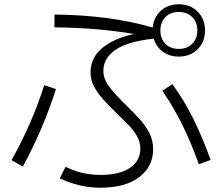

<svg xmlns="http://www.w3.org/2000/svg" viewBox="-20 -829 1040 899"><path d="M260 6 287 -48Q327 -28 367.5 -19Q408 -10 451 -10Q540 -10 588.5 -43Q637 -76 637 -132Q637 -164 621.5 -191.5Q606 -219 580 -245.5Q554 -272 524 -301Q492 -332 465 -361.5Q438 -391 421 -422.5Q404 -454 404 -490Q404 -558 458 -603.5Q512 -649 607 -670Q525 -684 431 -692Q337 -700 235 -701V-761Q498 -758 695 -700Q700 -749 733.5 -779Q767 -809 817 -809Q871 -809 905.5 -774.5Q940 -740 940 -686Q940 -633 905.5 -598.5Q871 -564 817 -564Q774 -564 742.5 -587Q711 -610 700 -648Q577 -635 520.5 -595.5Q464 -556 464 -497Q464 -458 493.5 -420Q523 -382 567 -340Q601 -307 630.5 -275Q660 -243 678.5 -208Q697 -173 697 -130Q697 -49 631.5 0.5Q566 50 450 50Q402 50 354 39Q306 28 260 6ZM817 -600Q856 -600 880 -624Q904 -648 904 -686Q904 -725 880 -749Q856 -773 817 -773Q778 -773 754.5 -749Q731 -725 731 -686Q731 -648 754.5 -624Q778 -600 817 -600ZM966 -80 911 -60Q875 -161 833.5 -245Q792 -329 740 -404L787 -435Q842 -360 885.5 -272Q929 -184 966 -80ZM87 -49 34 -79Q81 -163 119 -249.5Q157 -336 187 -430L242 -412Q211 -315 172.5 -225.5Q134 -136 87 -49Z"/></svg>

Font: Murecho Light
Style: Regular
Weight: 300
Designer: Neil Summerour
Foundry: Positype
Version: Version 1.010; ttfautohint (v1.8.3)